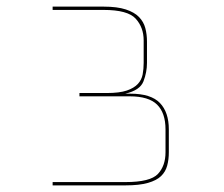

<svg xmlns="http://www.w3.org/2000/svg" viewBox="-20 -650 677 580"><path d="M220 -359V-369H303Q341 -369 363 -376.5Q385 -384 396.5 -396.5Q408 -409 411 -425.5Q414 -442 414 -460V-528Q414 -567 390 -593.5Q366 -620 293 -620H139V-630H293Q334 -630 360 -621.5Q386 -613 400 -598.5Q414 -584 419 -565Q424 -546 424 -524V-460Q424 -432 413.5 -404.5Q403 -377 358 -367H374Q436 -367 463 -339Q490 -311 490 -259V-190Q490 -168 485 -149.5Q480 -131 466.5 -118Q453 -105 427 -97.5Q401 -90 359 -90H139V-100H359Q434 -100 457 -124.5Q480 -149 480 -190V-259Q480 -309 454.5 -334Q429 -359 372 -359Z"/></svg>

Font: Bungee Hairline
Style: Regular
Weight: 400
Designer: David Jonathan Ross
Foundry: David Jonathan Ross
Version: Version 1.001;PS 1.0;hotconv 1.0.72;makeotf.lib2.5.5900